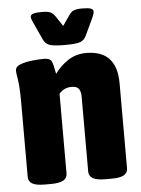

<svg xmlns="http://www.w3.org/2000/svg" viewBox="-52 -759 589 803"><g transform="rotate(-5 242.5 -358.0)"><path d="M104 2Q67 2 51 -7.5Q35 -17 35 -36V-349Q35 -396 32.5 -421Q30 -446 27.5 -459Q25 -472 25 -483Q25 -500 46.5 -508Q68 -516 96.5 -519Q125 -522 145 -522Q171 -522 177.5 -508.5Q184 -495 191 -455Q211 -484 245 -507.5Q279 -531 324 -531Q452 -531 452 -392V-36Q452 -17 436 -7.5Q420 2 383 2H359Q322 2 305.5 -7.5Q289 -17 289 -36V-351Q289 -372 281 -383.5Q273 -395 250 -395Q219 -395 198 -371V-36Q198 -17 181.5 -7.5Q165 2 128 2ZM322 -718Q349 -718 359.5 -714Q370 -710 370 -701Q370 -693 362 -675L328 -603Q320 -585 303 -578.5Q286 -572 238 -572Q191 -572 173.5 -578.5Q156 -585 148 -603L115 -675Q106 -693 106 -701Q106 -710 117 -714Q128 -718 154 -718Q176 -718 188 -713.5Q200 -709 210 -694L238 -652L267 -694Q276 -708 288 -713Q300 -718 322 -718Z"/></g></svg>

Font: Asap Condensed ExtraBold
Style: Regular
Weight: 800
Width: 3
Designer: Pablo Cosgaya
Foundry: Omnibus-Type
Version: Version 3.001; ttfautohint (v1.8.4.7-5d5b)